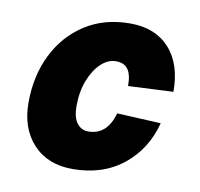

<svg xmlns="http://www.w3.org/2000/svg" viewBox="-68 -623 735 706"><g transform="rotate(10 300.0 -270.0)"><path d="M246 12Q153 12 99 -46.5Q45 -105 45 -200Q45 -301 84.5 -380.5Q124 -460 195.5 -506Q267 -552 364 -552Q457 -552 510 -494Q563 -436 563 -332L395 -324Q395 -367 380.5 -386.5Q366 -406 336 -406Q306 -406 280 -381.5Q254 -357 237.5 -314.5Q221 -272 221 -218Q221 -177 237 -155.5Q253 -134 279 -134Q350 -134 373 -218L537 -210Q511 -110 435 -49Q359 12 246 12Z"/></g></svg>

Font: Geist Mono Black
Style: Italic
Weight: 900
Italic angle: -12°
Monospace: yes
Designer: Basement.studio, Andrés Briganti, Mateo Zaragoza
Foundry: Basement.studio, Vercel, Andrés Briganti, Guido Ferreyra, Mateo Zaragoza
Version: Version 1.500; ttfautohint (v1.8.4.7-5d5b)